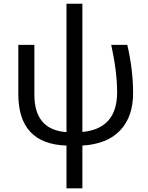

<svg xmlns="http://www.w3.org/2000/svg" viewBox="-20 -779 801 1039"><path d="M79.1 -270V-536.1H166V-267.1Q166 -76.2 339.8 -64V-758.8H425.8V-64.9Q613.8 -82.5 613.8 -279.8Q613.8 -390.6 582 -536.1H668.9Q700.2 -401.4 700.2 -274.4Q700.2 -147.5 630.4 -73.5Q560.5 0.5 425.8 8.8V240.2H339.8V8.8Q79.1 0 79.1 -270Z"/></svg>

Font: NotoSans
Style: Regular
Weight: 400
Designer: Monotype Design team
Foundry: Monotype Imaging Inc.
Version: Version 1.04